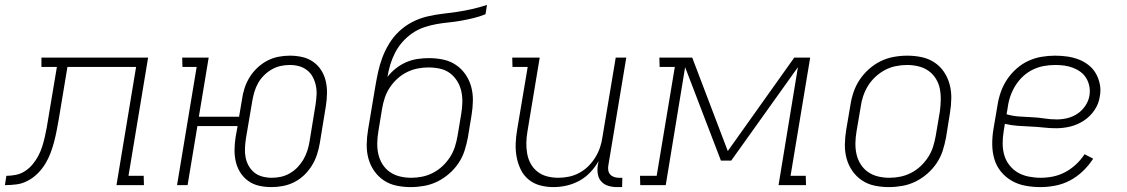

<svg xmlns="http://www.w3.org/2000/svg" viewBox="-76 -755 4596 783"><path d="M-56 0 -50 -38Q-31 -38 -11 -42Q9 -46 26.5 -57.5Q44 -69 57.5 -85.5Q71 -102 80.5 -120Q90 -138 96 -157Q102 -176 106.5 -195.5Q111 -215 114.5 -234Q118 -253 121 -273L156 -482H93V-520H528L448 -38H510L511 0H399L479 -482H199L164 -271Q160 -248 155.5 -224.5Q151 -201 145 -178Q139 -155 130.5 -132Q122 -109 109 -87.5Q96 -66 78 -48Q60 -30 37.5 -18Q15 -6 -9 -3Q-33 0 -56 0Z M1031 8Q1005 8 980.5 2.5Q956 -3 936.5 -17Q917 -31 904 -51.5Q891 -72 885.5 -96Q880 -120 880.5 -146Q881 -172 885 -197L893 -241H729L689 0H646L726 -482H668L667 -520H775L735 -279H899L911 -350Q914 -373 921.5 -396Q929 -419 942 -440Q955 -461 973.5 -478.5Q992 -496 1014 -507.5Q1036 -519 1059.5 -523.5Q1083 -528 1106 -528Q1132 -528 1156.5 -522.5Q1181 -517 1201 -503Q1221 -489 1234 -468.5Q1247 -448 1252.5 -424Q1258 -400 1257.5 -374Q1257 -348 1253 -323L1228 -170Q1224 -147 1216.5 -124Q1209 -101 1196 -80Q1183 -59 1165 -41.5Q1147 -24 1124.5 -12.5Q1102 -1 1078 3.5Q1054 8 1031 8ZM1032 -30Q1051 -30 1069.5 -34Q1088 -38 1105.5 -48Q1123 -58 1137 -72.5Q1151 -87 1161 -104Q1171 -121 1177 -139.5Q1183 -158 1186 -176L1211 -329Q1214 -349 1215 -368.5Q1216 -388 1212 -406.5Q1208 -425 1199.5 -441Q1191 -457 1176.5 -468.5Q1162 -480 1144 -485Q1126 -490 1106 -490Q1087 -490 1068.5 -486Q1050 -482 1032.5 -472Q1015 -462 1000.5 -447.5Q986 -433 976.5 -416Q967 -399 961.5 -380.5Q956 -362 953 -344L927 -191Q924 -171 923 -151.5Q922 -132 925.5 -113.5Q929 -95 938 -79Q947 -63 961 -51.5Q975 -40 994 -35Q1013 -30 1032 -30Z M1599 8Q1569 8 1540.5 2Q1512 -4 1489 -19.5Q1466 -35 1450 -58Q1434 -81 1426.5 -108.5Q1419 -136 1419.5 -166Q1420 -196 1425 -226L1454 -399Q1459 -429 1465.5 -459.5Q1472 -490 1483 -519.5Q1494 -549 1511 -577Q1528 -605 1552 -627.5Q1576 -650 1605 -665Q1634 -680 1665 -687.5Q1696 -695 1726.5 -698.5Q1757 -702 1787.5 -706.5Q1818 -711 1849 -718Q1880 -725 1910 -735L1904 -697Q1879 -687 1854 -681Q1829 -675 1804 -670.5Q1779 -666 1753.5 -663.5Q1728 -661 1703 -656.5Q1678 -652 1653 -643.5Q1628 -635 1605.5 -619.5Q1583 -604 1565 -583.5Q1547 -563 1535 -539.5Q1523 -516 1515.5 -491Q1508 -466 1504 -441Q1519 -461 1539 -476.5Q1559 -492 1581 -501.5Q1603 -511 1626.5 -514.5Q1650 -518 1673 -518Q1703 -518 1731.5 -512Q1760 -506 1783 -490.5Q1806 -475 1822 -452Q1838 -429 1845.5 -401.5Q1853 -374 1852.5 -344.5Q1852 -315 1847 -285L1832 -194Q1827 -167 1818.5 -140.5Q1810 -114 1794 -90Q1778 -66 1755.5 -46.5Q1733 -27 1707.5 -14.5Q1682 -2 1654 3Q1626 8 1599 8ZM1601 -30Q1623 -30 1645.5 -34.5Q1668 -39 1689.5 -50Q1711 -61 1728.5 -77.5Q1746 -94 1759 -114Q1772 -134 1779 -156Q1786 -178 1790 -201L1805 -291Q1809 -315 1809.5 -338.5Q1810 -362 1805 -384Q1800 -406 1788 -425Q1776 -444 1758.5 -457Q1741 -470 1718 -475Q1695 -480 1671 -480Q1649 -480 1626.5 -475.5Q1604 -471 1583 -460.5Q1562 -450 1544 -433.5Q1526 -417 1513 -397Q1500 -377 1493 -355.5Q1486 -334 1482 -311L1467 -219Q1463 -196 1462.5 -172Q1462 -148 1467 -126Q1472 -104 1484 -85Q1496 -66 1514 -53.5Q1532 -41 1554.5 -35.5Q1577 -30 1601 -30Z M2181 8Q2153 8 2126.5 1Q2100 -6 2079.5 -23Q2059 -40 2047.5 -64Q2036 -88 2031 -114.5Q2026 -141 2027 -169Q2028 -197 2033 -226L2076 -482H2014L2013 -520H2125L2075 -219Q2071 -196 2070.5 -173Q2070 -150 2074 -128Q2078 -106 2088.5 -87Q2099 -68 2116.5 -54.5Q2134 -41 2156 -35.5Q2178 -30 2201 -30Q2222 -30 2244 -34.5Q2266 -39 2286.5 -50Q2307 -61 2323.5 -77.5Q2340 -94 2352 -113.5Q2364 -133 2371 -154Q2378 -175 2381 -197L2435 -520H2478L2405 -81Q2403 -71 2404.5 -61Q2406 -51 2412 -44Q2418 -37 2427.5 -33.5Q2437 -30 2448 -30H2462L2461 8H2441Q2422 8 2405 3Q2388 -2 2376.5 -14.5Q2365 -27 2362 -45Q2359 -63 2362 -81L2365 -98Q2351 -73 2331 -52Q2311 -31 2286 -17.5Q2261 -4 2234 2Q2207 8 2181 8Z M2535 0 2534 -38H2602L2676 -482H2614L2613 -520H2747L2892 -139L3163 -520H3228L3148 -38H3210L3211 0H3099L3178 -481L2906 -100H2864L2718 -481L2639 0Z M3549 8Q3519 8 3490.5 2Q3462 -4 3439 -19.5Q3416 -35 3400 -58Q3384 -81 3376.5 -108.5Q3369 -136 3369.5 -166Q3370 -196 3375 -226L3392 -326Q3396 -353 3405 -379.5Q3414 -406 3430 -430Q3446 -454 3468 -473.5Q3490 -493 3515.5 -505.5Q3541 -518 3569 -523Q3597 -528 3624 -528Q3654 -528 3682.5 -522Q3711 -516 3734.5 -500.5Q3758 -485 3773.5 -462Q3789 -439 3796.5 -411.5Q3804 -384 3803.5 -354Q3803 -324 3798 -294L3782 -194Q3777 -167 3768.5 -140.5Q3760 -114 3744 -90Q3728 -66 3705.5 -46.5Q3683 -27 3657.5 -14.5Q3632 -2 3604 3Q3576 8 3549 8ZM3551 -30Q3573 -30 3595.5 -34.5Q3618 -39 3639.5 -50Q3661 -61 3678.5 -77.5Q3696 -94 3709 -114Q3722 -134 3729 -156Q3736 -178 3740 -201L3757 -301Q3760 -324 3760.5 -348Q3761 -372 3756.5 -394Q3752 -416 3740 -435Q3728 -454 3710 -466.5Q3692 -479 3669.5 -484.5Q3647 -490 3623 -490Q3601 -490 3578 -485.5Q3555 -481 3534 -470Q3513 -459 3495 -442.5Q3477 -426 3464.5 -406Q3452 -386 3444.5 -364Q3437 -342 3434 -319L3417 -219Q3413 -196 3412.5 -172Q3412 -148 3417 -126Q3422 -104 3434 -85Q3446 -66 3464 -53.5Q3482 -41 3504.5 -35.5Q3527 -30 3551 -30Z M4167 8Q4136 8 4106 2.5Q4076 -3 4050.5 -17.5Q4025 -32 4006.5 -54.5Q3988 -77 3979.5 -105Q3971 -133 3970.5 -164Q3970 -195 3975 -226L3992 -326Q3996 -353 4005.5 -380Q4015 -407 4031 -431Q4047 -455 4069.5 -475Q4092 -495 4118.5 -507Q4145 -519 4172.5 -523.5Q4200 -528 4227 -528Q4252 -528 4276.5 -524.5Q4301 -521 4323 -512.5Q4345 -504 4363.5 -489.5Q4382 -475 4393.5 -454.5Q4405 -434 4409.5 -410Q4414 -386 4409 -361Q4405 -332 4387.5 -306Q4370 -280 4344 -263Q4318 -246 4289 -239Q4260 -232 4232 -232Q4205 -232 4179 -235Q4153 -238 4126 -239Q4099 -240 4073 -242Q4047 -244 4022 -250L4017 -219Q4013 -195 4013 -170Q4013 -145 4019.5 -122.5Q4026 -100 4040.5 -81.5Q4055 -63 4074.5 -51.5Q4094 -40 4118.5 -35Q4143 -30 4167 -30Q4193 -30 4218 -35Q4243 -40 4267 -52.5Q4291 -65 4311.5 -84Q4332 -103 4347 -126L4382 -108Q4365 -81 4340.5 -57.5Q4316 -34 4287.5 -19Q4259 -4 4228 2Q4197 8 4167 8ZM4234 -268Q4256 -268 4278 -273.5Q4300 -279 4319 -292Q4338 -305 4351 -325Q4364 -345 4367 -366Q4370 -385 4366.5 -403Q4363 -421 4354 -436Q4345 -451 4331 -461.5Q4317 -472 4300 -478.5Q4283 -485 4265 -487.5Q4247 -490 4228 -490Q4205 -490 4182 -486Q4159 -482 4137 -471.5Q4115 -461 4097 -444.5Q4079 -428 4066 -407.5Q4053 -387 4045 -364.5Q4037 -342 4034 -319L4029 -289Q4053 -282 4079 -280Q4105 -278 4131 -277Q4157 -276 4182.5 -272Q4208 -268 4234 -268Z"/></svg>

Font: Iosevka Etoile Extralight
Style: Italic
Weight: 200
Italic angle: -9°
Designer: Belleve Invis
Foundry: Belleve Invis
Version: Version 22.1.2; ttfautohint (v1.8.4)